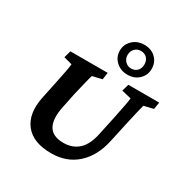

<svg xmlns="http://www.w3.org/2000/svg" viewBox="-188 -980 1101 1141"><g transform="rotate(30 362.5 -409.0)"><path d="M115.2 -573.2H371.1L364.3 -525.4L298.8 -509.8Q294.9 -499 285.2 -459.5Q275.4 -419.9 261.7 -361.3L242.2 -265.6Q222.7 -175.8 249 -128.4Q275.4 -81.1 350.6 -81.1Q412.1 -81.1 453.1 -118.2Q494.1 -155.3 510.7 -238.3L537.1 -361.3Q549.8 -421.9 556.6 -458.5Q563.5 -495.1 564.5 -509.8L499 -525.4L512.7 -573.2H724.6L716.8 -525.4L652.3 -509.8Q648.4 -496.1 639.2 -458Q629.9 -419.9 617.2 -361.3L588.9 -231.4Q564.5 -118.2 494.1 -54.7Q423.8 8.8 318.4 8.8Q193.4 8.8 138.7 -61Q84 -130.9 108.4 -250L131.8 -361.3Q144.5 -421.9 151.4 -458.5Q158.2 -495.1 159.2 -509.8L101.6 -525.4ZM477.5 -622.1Q430.7 -622.1 398.9 -651.4Q367.2 -680.7 367.2 -724.6Q367.2 -767.6 398.9 -797.4Q430.7 -827.1 477.5 -827.1Q525.4 -827.1 555.7 -797.9Q585.9 -768.6 585.9 -724.6Q585.9 -680.7 555.2 -651.4Q524.4 -622.1 477.5 -622.1ZM477.5 -665Q503.9 -665 519.5 -681.6Q535.2 -698.2 535.2 -725.6Q535.2 -752 519.5 -768.6Q503.9 -785.2 477.5 -785.2Q453.1 -785.2 436.5 -768.1Q419.9 -751 419.9 -724.6Q419.9 -700.2 436.5 -682.6Q453.1 -665 477.5 -665Z"/></g></svg>

Font: Crimson Pro ExtraLight
Style: Bold Italic
Weight: 700
Italic angle: -12°
Version: Version 1.002